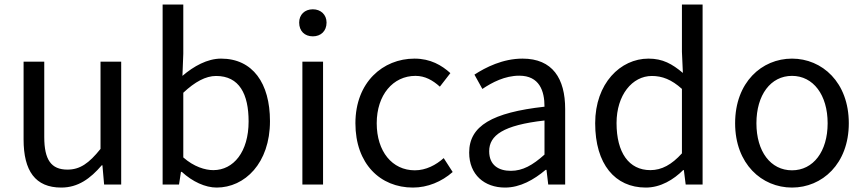

<svg xmlns="http://www.w3.org/2000/svg" viewBox="-20 -816 3825 849"><path d="M250.7 13.4C325.3 13.4 379.5 -26.3 430.1 -85.3H432.9L440.4 0H515.9V-543.4H424.5V-157.6C373.2 -93.6 333.5 -66 278.3 -66C206.4 -66 175.7 -109.2 175.7 -210.3V-543.4H84.3V-199.3C84.3 -60.4 136.1 13.4 250.7 13.4Z M937.9 13.4C1062.3 13.4 1173.8 -94.3 1173.8 -280.4C1173.8 -447.7 1097.8 -556.8 957.5 -556.8C897 -556.8 836.7 -523.4 786.7 -480.5L790.5 -578.3V-796H699.1V0H771.6L780.2 -56.1H783.9C831 -12.6 887.9 13.4 937.9 13.4ZM923.3 -63.7C887.2 -63.7 837.6 -78.4 790.5 -119.9V-405.9C841.9 -454.1 889.6 -480.1 935.4 -480.1C1038.7 -480.1 1079.3 -399.5 1079.3 -278.8C1079.3 -144.7 1012.7 -63.7 923.3 -63.7Z M1317.1 0H1408.5V-543.4H1317.1ZM1363.4 -655.3C1398.6 -655.3 1424 -678.5 1424 -716.2C1424 -751.1 1398.6 -774.9 1363.4 -774.9C1327.2 -774.9 1302.9 -751.1 1302.9 -716.2C1302.9 -678.5 1327.2 -655.3 1363.4 -655.3Z M1805.9 13.4C1870.8 13.4 1933 -12.5 1981.7 -55.4L1942 -116.9C1908.1 -86.6 1863.8 -62.9 1814.3 -62.9C1714.2 -62.9 1645.8 -146.1 1645.8 -271C1645.8 -396.1 1717.9 -480.5 1817.1 -480.5C1859.4 -480.5 1893.6 -461.1 1925 -432.8L1971.5 -492.7C1933.3 -527.3 1883.6 -556.8 1812.8 -556.8C1673.3 -556.8 1551.6 -452.3 1551.6 -271C1551.6 -91.1 1661.8 13.4 1805.9 13.4Z M2213.2 13.4C2280.5 13.4 2341.4 -21.7 2392.7 -64.9H2396.5L2404.2 0H2479.1V-334C2479.1 -468.7 2423.5 -556.8 2290.5 -556.8C2203.4 -556.8 2127.2 -518.2 2077.9 -486L2113 -422.7C2156 -451.7 2212.8 -481.3 2276 -481.3C2365.2 -481.3 2387.9 -414 2387.7 -344.2C2156.5 -318.4 2054.6 -259.5 2054.6 -141.3C2054.6 -43.3 2122.2 13.4 2213.2 13.4ZM2238.8 -60.6C2185.4 -60.6 2143.1 -85.1 2143.1 -147.4C2143.1 -217.3 2204.7 -262.5 2387.7 -283.2V-132.4C2335.4 -85.5 2291.3 -60.6 2238.8 -60.6Z M2835.6 13.4C2901.2 13.4 2958.6 -21.7 3001.1 -64.1H3003.9L3012 0H3086.8V-796H2995.4V-587L2999.6 -493.5C2952.2 -533.2 2911 -556.8 2847.4 -556.8C2723.3 -556.8 2611.8 -447.2 2611.8 -271C2611.8 -89.9 2699.7 13.4 2835.6 13.4ZM2855.8 -63.7C2760.6 -63.7 2706.3 -141.4 2706.3 -271.8C2706.3 -395.7 2775.7 -480.1 2862.5 -480.1C2907.8 -480.1 2949.5 -464.4 2995.4 -422.9V-137.9C2950.3 -88.1 2906.2 -63.7 2855.8 -63.7Z M3482.1 13.4C3615.2 13.4 3733.3 -91.1 3733.3 -271C3733.3 -452.3 3615.2 -556.8 3482.1 -556.8C3348.7 -556.8 3230.6 -452.3 3230.6 -271C3230.6 -91.1 3348.7 13.4 3482.1 13.4ZM3482.1 -62.9C3387.7 -62.9 3324.8 -146.1 3324.8 -271C3324.8 -396.1 3387.7 -480.5 3482.1 -480.5C3576.2 -480.5 3639.7 -396.1 3639.7 -271C3639.7 -146.1 3576.2 -62.9 3482.1 -62.9Z"/></svg>

Font: Source Han Sans JP VF
Style: Regular
Weight: 250
Designer: Ryoko NISHIZUKA 西塚涼子 (kana, bopomofo & ideographs); Paul D. Hunt (Latin, Greek & Cyrillic); Sandoll Communications 산돌커뮤니
Foundry: Adobe
Version: Version 2.004;hotconv 1.0.118;makeotfexe 2.5.65603